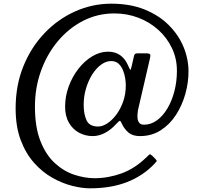

<svg xmlns="http://www.w3.org/2000/svg" viewBox="-20 -810 1100 1044"><path d="M820 80.5Q758 146 671 180Q584 214 469 214Q426 214 372.5 200.5Q319 187 265 156.8Q211 126.5 165.8 76Q120.5 25.5 92.8 -47.8Q65 -121 65 -221Q65 -346 107.2 -450Q149.5 -554 222.5 -630.2Q295.5 -706.5 389 -748.2Q482.5 -790 585 -790Q687.5 -790 765.8 -758.5Q844 -727 897.2 -674Q950.5 -621 977.8 -555.2Q1005 -489.5 1005 -421Q1005 -361 987.8 -299.2Q970.5 -237.5 937 -185.5Q903.5 -133.5 854.2 -101.8Q805 -70 741 -70Q701.5 -70 679.2 -88.8Q657 -107.5 644.5 -133.5Q637 -149.5 633.5 -152.8Q630 -156 611.5 -135.5Q583.5 -104.5 550.5 -87.2Q517.5 -70 484 -70Q444.5 -70 410.2 -88.2Q376 -106.5 355 -142.2Q334 -178 334 -230Q334 -286.5 353.5 -339.8Q373 -393 406.2 -435.8Q439.5 -478.5 481.5 -503.8Q523.5 -529 568 -529Q606.5 -529 633.5 -509.8Q660.5 -490.5 675.5 -456Q686 -432 688.5 -430.2Q691 -428.5 696.5 -452.5L708.5 -505Q710.5 -513.5 714.5 -516.8Q718.5 -520 729.5 -520H775Q792.5 -520 796 -514.2Q799.5 -508.5 795.5 -493L730 -210Q729.5 -205 728 -192.5Q726.5 -180 728 -166Q729.5 -152 737.5 -142Q745.5 -132 763 -132Q801 -132 833.5 -155.8Q866 -179.5 890.5 -220.8Q915 -262 928.5 -314.8Q942 -367.5 942 -425Q942 -491.5 915 -548.2Q888 -605 841 -647.5Q794 -690 732.5 -713.5Q671 -737 602 -737Q510.5 -737 432 -696.8Q353.5 -656.5 294.5 -586Q235.5 -515.5 202.8 -424.2Q170 -333 170 -231Q170 -118 200 -42.5Q230 33 278.5 77.2Q327 121.5 384 140.2Q441 159 495 159Q568 159 641 132.8Q714 106.5 778.5 43Q790 31.5 794 29.2Q798 27 810 39L824.5 53.5Q834 63 831.5 67Q829 71 820 80.5ZM664 -346Q664 -362 660.8 -384Q657.5 -406 648.8 -427.8Q640 -449.5 624.5 -463.8Q609 -478 584 -478Q556.5 -478 529.8 -458.5Q503 -439 481.8 -405.5Q460.5 -372 447.8 -329.2Q435 -286.5 435 -240Q435 -190 450.5 -156Q466 -122 514 -122Q537 -122 563 -138.8Q589 -155.5 612 -186Q635 -216.5 649.5 -257.2Q664 -298 664 -346Z"/></svg>

Font: Besley* Narrow
Style: Regular
Weight: 400
Width: 4
Designer: Owen Earl
Foundry: indestructible type*
Version: Version 3.000; ttfautohint (v1.8.3)